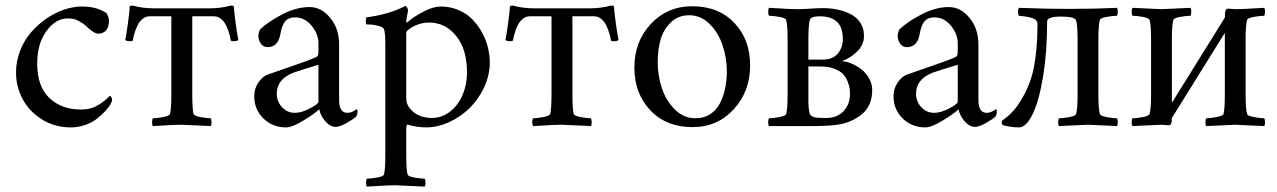

<svg xmlns="http://www.w3.org/2000/svg" viewBox="-20 -462 4710 708"><path d="M39.1 -193.8Q39.1 -235.8 54.2 -274.9Q69.3 -314 94.7 -343Q120.1 -372.1 151.6 -393.8Q183.1 -415.5 217 -426.8Q251 -438 282.2 -438Q336.4 -438 372.1 -414.1Q375 -411.1 378.4 -402.1Q381.8 -393.1 381.8 -386.2Q381.8 -361.3 370.6 -349.6Q359.4 -337.9 344.2 -337.9Q334.5 -337.9 324.2 -344.2Q314 -350.6 302.7 -361.1Q291.5 -371.6 286.1 -375Q269.5 -386.2 258.5 -390.1Q247.6 -394 229 -394Q186 -394 151.6 -347.9Q117.2 -301.8 117.2 -227.1Q117.2 -143.1 162.1 -100.6Q207 -58.1 278.8 -58.1Q314.9 -58.1 342 -74.5Q369.1 -90.8 384.8 -108.9Q385.3 -108.9 387.2 -107.2Q389.2 -105.5 391.1 -102.1Q393.1 -98.6 393.1 -95.2Q393.1 -86.9 387.2 -77.1Q379.4 -64.5 367.4 -51.5Q355.5 -38.6 337.4 -24.2Q319.3 -9.8 293.9 -1Q268.6 7.8 241.2 7.8Q182.6 7.8 135.7 -21Q88.9 -49.8 64 -95.7Q39.1 -141.6 39.1 -193.8Z M441.9 -314.9Q444.8 -327.1 451.4 -373.5Q458 -419.9 458 -436Q458 -439.5 462.6 -440.9Q467.3 -442.4 471.7 -440.9Q505.9 -431.2 552.7 -431.2H748Q794.4 -431.2 828.6 -440.9Q833 -442.4 837.9 -440.9Q842.8 -439.5 842.8 -436Q842.8 -419.9 849.4 -373.5Q856 -327.1 858.9 -314.9Q855.5 -310.1 840.8 -310.1Q832 -310.1 831.1 -313Q829.1 -324.7 825.4 -337.6Q821.8 -350.6 814.7 -366.2Q807.6 -381.8 795.7 -391.8Q783.7 -401.9 769 -401.9H689V-116.2Q689 -58.1 693.8 -42Q695.8 -34.7 719 -30.3Q742.2 -25.9 756.8 -25.9Q759.8 -22 760 -11.5Q760.3 -1 756.8 2.9Q654.3 -2 649.9 -2Q632.3 -2 616.2 -1.2Q600.1 -0.5 579.1 1Q558.1 2.4 543.9 2.9Q540.5 -1 540.8 -11.5Q541 -22 543.9 -25.9Q558.6 -25.9 581.8 -30.3Q605 -34.7 606.9 -42Q611.8 -58.1 611.8 -116.2V-401.9H531.7Q517.1 -401.9 505.1 -391.8Q493.2 -381.8 486.1 -366.2Q479 -350.6 475.3 -337.6Q471.7 -324.7 469.7 -313Q468.8 -310.1 460 -310.1Q445.3 -310.1 441.9 -314.9Z M917.5 -106.9Q917.5 -135.7 933.1 -158.2Q948.7 -180.7 967.3 -187Q983.9 -192.9 1027.6 -208Q1071.3 -223.1 1100.6 -233.6Q1129.9 -244.1 1142.6 -250Q1149.9 -252.9 1152.1 -257.3Q1154.3 -261.7 1154.3 -274.9V-301.8Q1154.3 -336.9 1128.9 -367.4Q1103.5 -397.9 1068.4 -397.9Q1043.5 -397.9 1031.2 -382.8Q1019 -367.7 1013.7 -335.9Q1005.4 -288.1 966.3 -288.1Q951.2 -288.1 941.9 -301Q932.6 -314 932.6 -330.1Q932.6 -334 934.8 -342.3Q937 -350.6 939.5 -354Q970.2 -382.8 1021.5 -409.4Q1072.8 -436 1121.6 -436Q1165 -436 1197.8 -396Q1230.5 -356 1230.5 -298.8V-92.8Q1230.5 -45.9 1261.2 -45.9Q1265.6 -45.9 1269.8 -46.9Q1273.9 -47.9 1277.1 -49.1Q1280.3 -50.3 1283.4 -52Q1286.6 -53.7 1288.6 -54.9Q1290.5 -56.2 1292.2 -57.6Q1293.9 -59.1 1294.4 -59.1Q1298.3 -59.1 1298.3 -50.8Q1298.3 -40.5 1293.5 -32.2Q1281.7 -21.5 1257.1 -7.8Q1232.4 5.9 1218.3 5.9Q1197.8 5.9 1179.9 -14.4Q1162.1 -34.7 1157.2 -59.1Q1142.6 -44.4 1100.1 -18.3Q1057.6 7.8 1034.7 7.8Q985.4 7.8 951.4 -25.1Q917.5 -58.1 917.5 -106.9ZM1000.5 -116.2Q1000.5 -87.9 1019.8 -66.9Q1039.1 -45.9 1067.4 -45.9Q1091.8 -45.9 1123 -62.3Q1154.3 -78.6 1154.3 -86.9V-223.1Q1087.9 -203.6 1061.5 -193.8Q1000.5 -169.9 1000.5 -116.2Z M1331.1 -372.1Q1329.1 -374 1328.9 -384Q1328.6 -394 1331.1 -397.9Q1416 -409.2 1474.1 -439.9Q1477.5 -439.9 1481.2 -433.8Q1484.9 -427.7 1484.9 -423.8L1481.4 -405.8Q1478 -387.7 1478 -382.8Q1478 -378.9 1480 -378.9Q1481 -378.9 1482.9 -380.9Q1506.3 -400.9 1542.2 -419.4Q1578.1 -438 1605 -438Q1640.6 -438 1671.1 -424.8Q1701.7 -411.6 1722.4 -390.1Q1743.2 -368.7 1757.8 -341.6Q1772.5 -314.5 1779.3 -286.4Q1786.1 -258.3 1786.1 -231.9Q1786.1 -185.1 1765.4 -140.4Q1744.6 -95.7 1711.7 -63.5Q1678.7 -31.2 1636.2 -11.7Q1593.8 7.8 1552.2 7.8Q1517.6 7.8 1481.9 -2.9Q1478 2 1478 9.8V106.9Q1478 165 1482.9 181.2Q1484.9 188.5 1507.8 192.6Q1530.8 196.8 1545.9 196.8Q1548.8 200.7 1549.1 211.4Q1549.3 222.2 1545.9 226.1Q1443.4 221.2 1439 221.2Q1421.4 221.2 1405.3 221.9Q1389.2 222.7 1368.2 224.1Q1347.2 225.6 1333 226.1Q1329.6 222.2 1329.8 211.4Q1330.1 200.7 1333 196.8Q1348.1 196.8 1371.1 192.6Q1394 188.5 1396 181.2Q1400.9 165 1400.9 106.9V-301.8Q1400.9 -341.8 1396 -354Q1393.1 -361.8 1377 -366.2Q1360.8 -370.6 1350.1 -371.3Q1339.4 -372.1 1331.1 -372.1ZM1478 -100.1Q1478 -76.2 1494.4 -58.6Q1510.7 -41 1531.2 -33.9Q1551.8 -26.9 1571.3 -26.9Q1610.8 -26.9 1641.6 -52.2Q1672.4 -77.6 1687.3 -115.5Q1702.1 -153.3 1702.1 -194.8Q1702.1 -280.8 1661.9 -329.8Q1621.6 -378.9 1562 -378.9Q1532.7 -378.9 1505.4 -365Q1478 -351.1 1478 -339.8Z M1843.8 -314.9Q1846.7 -327.1 1853.3 -373.5Q1859.9 -419.9 1859.9 -436Q1859.9 -439.5 1864.5 -440.9Q1869.1 -442.4 1873.5 -440.9Q1907.7 -431.2 1954.6 -431.2H2149.9Q2196.3 -431.2 2230.5 -440.9Q2234.9 -442.4 2239.7 -440.9Q2244.6 -439.5 2244.6 -436Q2244.6 -419.9 2251.2 -373.5Q2257.8 -327.1 2260.7 -314.9Q2257.3 -310.1 2242.7 -310.1Q2233.9 -310.1 2232.9 -313Q2231 -324.7 2227.3 -337.6Q2223.6 -350.6 2216.6 -366.2Q2209.5 -381.8 2197.5 -391.8Q2185.5 -401.9 2170.9 -401.9H2090.8V-116.2Q2090.8 -58.1 2095.7 -42Q2097.7 -34.7 2120.8 -30.3Q2144 -25.9 2158.7 -25.9Q2161.6 -22 2161.9 -11.5Q2162.1 -1 2158.7 2.9Q2056.2 -2 2051.8 -2Q2034.2 -2 2018.1 -1.2Q2002 -0.5 1981 1Q1960 2.4 1945.8 2.9Q1942.4 -1 1942.6 -11.5Q1942.9 -22 1945.8 -25.9Q1960.4 -25.9 1983.6 -30.3Q2006.8 -34.7 2008.8 -42Q2013.7 -58.1 2013.7 -116.2V-401.9H1933.6Q1918.9 -401.9 1907 -391.8Q1895 -381.8 1887.9 -366.2Q1880.9 -350.6 1877.2 -337.6Q1873.5 -324.7 1871.6 -313Q1870.6 -310.1 1861.8 -310.1Q1847.2 -310.1 1843.8 -314.9Z M2319.3 -212.9Q2319.3 -309.6 2380.4 -374.3Q2441.4 -439 2532.2 -439Q2629.4 -439 2687.7 -377.7Q2746.1 -316.4 2746.1 -221.2Q2746.1 -124.5 2685.5 -58.8Q2625 6.8 2534.2 6.8Q2437 6.8 2378.2 -55.2Q2319.3 -117.2 2319.3 -212.9ZM2405.3 -232.9Q2405.3 -182.6 2420.9 -136.2Q2436.5 -89.8 2469 -57.9Q2501.5 -25.9 2544.4 -25.9Q2575.2 -25.9 2598.1 -40.5Q2621.1 -55.2 2634.3 -80.3Q2647.5 -105.5 2653.8 -135.3Q2660.2 -165 2660.2 -198.2Q2660.2 -248.5 2644.5 -295.2Q2628.9 -341.8 2596.4 -373.8Q2564 -405.8 2521.5 -405.8Q2481 -405.8 2453.9 -379.6Q2426.8 -353.5 2416 -316.2Q2405.3 -278.8 2405.3 -232.9Z M2815.9 2.9Q2812.5 -1 2812.7 -11.5Q2813 -22 2815.9 -25.9Q2830.6 -25.9 2853.8 -30.3Q2877 -34.7 2878.9 -42Q2884.3 -59.6 2884.3 -116.2V-314Q2884.3 -370.6 2878.9 -388.2Q2877 -395.5 2854 -399.7Q2831.1 -403.8 2815.9 -403.8Q2813 -407.7 2812.7 -418.5Q2812.5 -429.2 2815.9 -433.1Q2830.1 -432.6 2851.1 -431.2Q2872.1 -429.7 2888.2 -429Q2904.3 -428.2 2921.9 -428.2Q2941.9 -428.2 2969.7 -430.2Q2997.6 -432.1 3015.1 -432.1Q3042 -432.1 3067.1 -427Q3092.3 -421.9 3115.2 -410.6Q3138.2 -399.4 3152.1 -378.7Q3166 -357.9 3166 -330.1Q3166 -296.4 3140.6 -272Q3115.2 -247.6 3088.9 -238.8Q3086.4 -236.3 3087.9 -235.8Q3102.1 -235.4 3120.1 -227.8Q3138.2 -220.2 3155.5 -207Q3172.9 -193.8 3184.6 -173.3Q3196.3 -152.8 3196.3 -129.9Q3196.3 -64.9 3147 -32.2Q3117.2 -12.2 3083 -4.6Q3048.8 2.9 2972.2 2.9ZM2960.9 -83Q2960.9 -73.2 2962.9 -57.4Q2964.8 -41.5 2968.3 -38.1Q2976.1 -30.3 2988.5 -28.6Q3001 -26.9 3025.9 -26.9Q3066.9 -26.9 3090.6 -52Q3114.3 -77.1 3114.3 -115.2Q3114.3 -126 3113 -136Q3111.8 -146 3105.5 -161.9Q3099.1 -177.7 3088.6 -189Q3078.1 -200.2 3056.6 -208.5Q3035.2 -216.8 3006.3 -216.8H2960.9ZM2960.9 -242.2H3013.2Q3051.3 -242.2 3069.6 -264.6Q3087.9 -287.1 3087.9 -318.8Q3087.9 -401.9 3002.9 -401.9Q2969.7 -401.9 2966.3 -388.2Q2960.9 -370.6 2960.9 -314Z M3274.9 -106.9Q3274.9 -135.7 3290.5 -158.2Q3306.2 -180.7 3324.7 -187Q3341.3 -192.9 3385 -208Q3428.7 -223.1 3458 -233.6Q3487.3 -244.1 3500 -250Q3507.3 -252.9 3509.5 -257.3Q3511.7 -261.7 3511.7 -274.9V-301.8Q3511.7 -336.9 3486.3 -367.4Q3460.9 -397.9 3425.8 -397.9Q3400.9 -397.9 3388.7 -382.8Q3376.5 -367.7 3371.1 -335.9Q3362.8 -288.1 3323.7 -288.1Q3308.6 -288.1 3299.3 -301Q3290 -314 3290 -330.1Q3290 -334 3292.2 -342.3Q3294.4 -350.6 3296.9 -354Q3327.6 -382.8 3378.9 -409.4Q3430.2 -436 3479 -436Q3522.5 -436 3555.2 -396Q3587.9 -356 3587.9 -298.8V-92.8Q3587.9 -45.9 3618.7 -45.9Q3623 -45.9 3627.2 -46.9Q3631.3 -47.9 3634.5 -49.1Q3637.7 -50.3 3640.9 -52Q3644 -53.7 3646 -54.9Q3647.9 -56.2 3649.7 -57.6Q3651.4 -59.1 3651.9 -59.1Q3655.8 -59.1 3655.8 -50.8Q3655.8 -40.5 3650.9 -32.2Q3639.2 -21.5 3614.5 -7.8Q3589.8 5.9 3575.7 5.9Q3555.2 5.9 3537.4 -14.4Q3519.5 -34.7 3514.6 -59.1Q3500 -44.4 3457.5 -18.3Q3415 7.8 3392.1 7.8Q3342.8 7.8 3308.8 -25.1Q3274.9 -58.1 3274.9 -106.9ZM3357.9 -116.2Q3357.9 -87.9 3377.2 -66.9Q3396.5 -45.9 3424.8 -45.9Q3449.2 -45.9 3480.5 -62.3Q3511.7 -78.6 3511.7 -86.9V-223.1Q3445.3 -203.6 3418.9 -193.8Q3357.9 -169.9 3357.9 -116.2Z M3676.3 -2Q3671.4 -9.8 3676.3 -18.1Q3713.4 -43 3738.3 -82Q3778.8 -143.6 3792.2 -212.4Q3805.7 -281.2 3805.7 -372.1Q3805.7 -384.8 3797.4 -390.1Q3783.2 -399.4 3743.2 -403.3Q3742.2 -403.3 3741.5 -403.3Q3740.7 -403.3 3739.5 -403.6Q3738.3 -403.8 3737.3 -403.8Q3734.9 -406.2 3734.1 -417Q3733.4 -427.7 3737.3 -433.1Q3837.4 -429.2 3923.3 -429.2Q4016.6 -429.2 4098.6 -433.1Q4102.1 -429.2 4101.8 -418.5Q4101.6 -407.7 4098.6 -403.8Q4083.5 -403.8 4060.5 -399.7Q4037.6 -395.5 4035.6 -388.2Q4030.3 -370.6 4030.3 -314V-116.2Q4030.3 -59.6 4035.6 -42Q4037.6 -34.7 4060.8 -30.3Q4084 -25.9 4098.6 -25.9Q4101.6 -22 4101.8 -11.5Q4102.1 -1 4098.6 2.9Q3996.1 -2 3991.7 -2Q3987.8 -2 3885.3 2.9Q3881.8 -1 3882.1 -11.5Q3882.3 -22 3885.3 -25.9Q3899.9 -25.9 3923.1 -30.3Q3946.3 -34.7 3948.2 -42Q3953.6 -59.6 3953.6 -116.2V-311Q3953.6 -368.7 3948.2 -386.2Q3944.3 -400.9 3892.6 -400.9Q3841.3 -400.9 3841.3 -382.8Q3841.3 -272.5 3826.7 -181.9Q3812 -91.3 3788.1 -41.7Q3764.2 7.8 3737.3 7.8Q3719.2 7.8 3700.7 4.6Q3682.1 1.5 3676.3 -2Z M4156.2 2.9Q4152.8 -1 4153.1 -11.5Q4153.3 -22 4156.2 -25.9Q4170.9 -25.9 4194.1 -30.3Q4217.3 -34.7 4219.2 -42Q4224.6 -59.6 4224.6 -116.2V-314Q4224.6 -370.6 4219.2 -388.2Q4217.3 -395.5 4194.3 -399.7Q4171.4 -403.8 4156.2 -403.8Q4153.3 -407.7 4153.1 -418.5Q4152.8 -429.2 4156.2 -433.1Q4258.8 -428.2 4262.7 -428.2Q4267.1 -428.2 4369.6 -433.1Q4373 -429.2 4372.8 -418.5Q4372.6 -407.7 4369.6 -403.8Q4354.5 -403.8 4331.5 -399.7Q4308.6 -395.5 4306.6 -388.2Q4301.3 -370.6 4301.3 -314V-83L4496.6 -397Q4496.6 -418.9 4499.5 -423.8Q4502 -430.2 4509.3 -430.2Q4512.7 -430.2 4520.5 -429.2Q4528.3 -428.2 4535.6 -428.2Q4553.2 -428.2 4569.3 -429Q4585.4 -429.7 4606.4 -431.2Q4627.4 -432.6 4641.6 -433.1Q4645 -429.2 4644.8 -418.5Q4644.5 -407.7 4641.6 -403.8Q4626.5 -403.8 4603.5 -399.7Q4580.6 -395.5 4578.6 -388.2Q4573.2 -370.6 4573.2 -314V-116.2Q4573.2 -59.6 4578.6 -42Q4580.6 -34.7 4603.8 -30.3Q4627 -25.9 4641.6 -25.9Q4644.5 -22 4644.8 -11.5Q4645 -1 4641.6 2.9Q4539.1 -2 4534.7 -2Q4530.8 -2 4428.2 2.9Q4424.8 -1 4425 -11.5Q4425.3 -22 4428.2 -25.9Q4442.9 -25.9 4466.3 -30.3Q4489.7 -34.7 4491.7 -42Q4496.6 -58.1 4496.6 -116.2V-340.8L4301.3 -26.9Q4301.3 -11.7 4298.3 -5.9Q4295.9 0 4288.6 0Q4285.2 0 4277.6 -1Q4270 -2 4262.7 -2Q4258.8 -2 4156.2 2.9Z"/></svg>

Font: Crimson
Style: Roman
Weight: 400
Version: Version 0.8